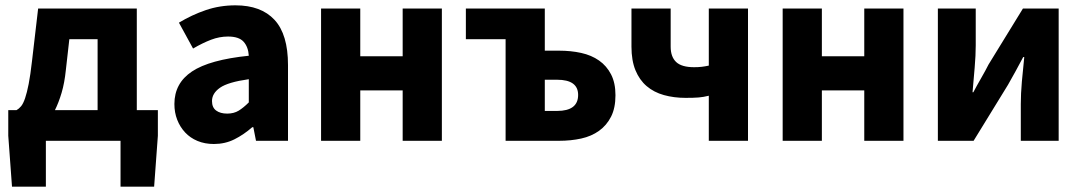

<svg xmlns="http://www.w3.org/2000/svg" viewBox="-20 -528 4055 720"><path d="M152 0V172H25L11 -19V-115H42Q51 -120 59 -129.5Q67 -139 74 -159.5Q81 -180 87.5 -213Q94 -246 100 -299L123 -496H493V-115H572V-19L558 172H432V0ZM227 -266Q222 -217 211 -180Q200 -143 186 -115H346V-381H240Z M782 12Q748 12 720.5 0.5Q693 -11 674 -31.5Q655 -52 644.5 -79Q634 -106 634 -138Q634 -216 700 -260Q766 -304 913 -319Q911 -352 893.5 -371.5Q876 -391 835 -391Q803 -391 771.5 -379Q740 -367 704 -346L651 -443Q699 -472 751.5 -490Q804 -508 863 -508Q959 -508 1009.5 -453.5Q1060 -399 1060 -284V0H940L930 -51H926Q894 -23 859 -5.5Q824 12 782 12ZM832 -102Q857 -102 875 -113Q893 -124 913 -144V-231Q835 -220 805 -199Q775 -178 775 -149Q775 -125 790.5 -113.5Q806 -102 832 -102Z M1184 0V-496H1331V-317H1490V-496H1637V0H1490V-189H1331V0Z M1876 0V-381H1727V-496H2023V-338H2076Q2121 -338 2159.5 -329.5Q2198 -321 2226.5 -301Q2255 -281 2271.5 -249Q2288 -217 2288 -171Q2288 -123 2271.5 -90.5Q2255 -58 2226.5 -37.5Q2198 -17 2159.5 -8.5Q2121 0 2076 0ZM2023 -112H2069Q2148 -112 2148 -172Q2148 -229 2069 -229H2023Z M2638 0V-169Q2618 -164 2600 -162.5Q2582 -161 2551 -161Q2507 -161 2469.5 -171.5Q2432 -182 2405 -205Q2378 -228 2363 -264.5Q2348 -301 2348 -353V-496H2495V-353Q2495 -315 2515.5 -295.5Q2536 -276 2583 -276Q2599 -276 2611.5 -277.5Q2624 -279 2638 -282V-496H2785V0Z M2915 0V-496H3062V-317H3221V-496H3368V0H3221V-189H3062V0Z M3497 0V-496H3639V-358Q3639 -321 3635 -274.5Q3631 -228 3627 -182H3630Q3642 -205 3659 -234.5Q3676 -264 3687 -286L3816 -496H3950V0H3808V-138Q3808 -176 3812 -222Q3816 -268 3821 -314H3817Q3805 -291 3788.5 -261Q3772 -231 3760 -210L3631 0Z"/></svg>

Font: TT Toshiba Sans
Style: Bold
Weight: 700
Designer: Paul D. Hunt
Foundry: Toshiba Corporation
Version: Version 2.020;PS 2.000;hotconv 1.0.86;makeotf.lib2.5.63406